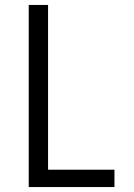

<svg xmlns="http://www.w3.org/2000/svg" viewBox="-20 -755 540 775"><path d="M96 0V-735H174V-70H442V0Z"/></svg>

Font: Moesevka
Style: Regular
Weight: 400
Monospace: yes
Designer: Belleve Invis
Foundry: Belleve Invis
Version: Version 32.5.0; ttfautohint (v1.8.4)